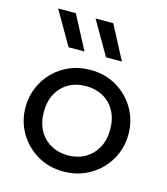

<svg xmlns="http://www.w3.org/2000/svg" viewBox="-114 -846 826 949"><g transform="rotate(15 299.0 -371.0)"><path d="M299 15Q223 15 163.5 -20.5Q104 -56 70 -115Q36 -174 36 -245Q36 -297.5 55.5 -344.5Q75 -391.5 110.5 -427.8Q146 -464 194 -484.5Q242 -505 299 -505Q375.5 -505 435 -469.5Q494.5 -434 528.5 -375Q562.5 -316 562.5 -245Q562.5 -192.5 543 -145.5Q523.5 -98.5 488 -62.5Q452.5 -26.5 404.5 -5.8Q356.5 15 299 15ZM299 -68Q348.5 -68 386.8 -89.8Q425 -111.5 447 -151.2Q469 -191 469 -245Q469 -299.5 447.2 -339.2Q425.5 -379 387 -400.5Q348.5 -422 299 -422Q249.5 -422 211.2 -400.5Q173 -379 151.2 -339.2Q129.5 -299.5 129.5 -245Q129.5 -191 151.2 -151.2Q173 -111.5 211.5 -89.8Q250 -68 299 -68ZM356.5 -585 257 -757H347.5L438 -585ZM165 -585 65.5 -757H156L246.5 -585Z"/></g></svg>

Font: Geologica Roman Light
Style: Regular
Weight: 300
Designer: Sindre Bremnes, Frode Helland
Foundry: Monokrom Skriftforlag AS
Version: Version 1.010;gftools[0.9.28]